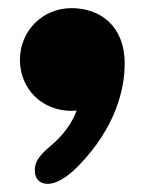

<svg xmlns="http://www.w3.org/2000/svg" viewBox="-20 -264 356 472"><path d="M156 -244C83.5 -244 29 -187 29 -117C29 -45 83.5 8.5 156 8.5C160 8.5 164.5 8 168.5 7.5C157 39.5 135 69 104 95C72 121.5 65.5 137.5 65.5 155C65.5 177 79 188 97.5 188C114 188 140 177.5 173 143.5C265.5 48.5 286.5 -46.5 286.5 -107.5C286.5 -201.5 225 -244 156 -244Z"/></svg>

Font: RTM Light Light
Style: Regular
Weight: 300
Designer: after Tyler Finck
Foundry: An Endless Supply
Version: Version 1.000;Glyphs 3.2.1 (3258)